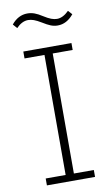

<svg xmlns="http://www.w3.org/2000/svg" viewBox="-97 -937 576 986"><g transform="rotate(-10 190.5 -443.5)"><path d="M316 0H65V-36H169V-662H65V-698H316V-662H212V-36H316ZM185 -828Q162 -842 146.5 -847.5Q131 -853 117 -853Q85 -853 55 -822L36 -844Q71 -887 119 -887Q138 -887 156 -880.5Q174 -874 197 -859Q219 -845 235 -839Q251 -833 265 -833Q296 -833 327 -864L346 -843Q310 -799 263 -799Q244 -799 226.5 -806Q209 -813 185 -828Z"/></g></svg>

Font: Anuphan ExtraLight
Style: Regular
Weight: 200
Designer: Cadson Demak
Version: Version 3.001